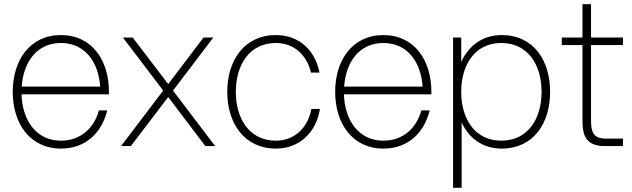

<svg xmlns="http://www.w3.org/2000/svg" viewBox="-20 -700 3030 920"><path d="M272 12C390 12 467 -63 494 -171H454C430 -85 366 -26 272 -26C152 -26 87 -125 83 -248H502V-260C502 -411 421 -532 272 -532C123 -532 41 -411 41 -260C41 -109 123 12 272 12ZM84 -285C92 -402 156 -494 272 -494C388 -494 452 -402 460 -285Z M964 0H1011L809 -266L1002 -520H955L786 -297L616 -520H569L762 -266L560 0H607L786 -235Z M1302 12C1417 12 1496 -68 1513 -178H1472C1456 -90 1393 -26 1302 -26C1175 -26 1110 -131 1110 -260C1110 -389 1175 -494 1302 -494C1390 -494 1451 -435 1470 -352H1511C1491 -457 1415 -532 1302 -532C1151 -532 1069 -411 1069 -260C1069 -109 1151 12 1302 12Z M1817 12C1935 12 2012 -63 2039 -171H1999C1975 -85 1911 -26 1817 -26C1697 -26 1632 -125 1628 -248H2047V-260C2047 -411 1966 -532 1817 -532C1668 -532 1586 -411 1586 -260C1586 -109 1668 12 1817 12ZM1629 -285C1637 -402 1701 -494 1817 -494C1933 -494 1997 -402 2005 -285Z M2151 -520V200H2192V-113C2227 -38 2292 12 2384 12C2536 12 2616 -109 2616 -260C2616 -411 2536 -532 2384 -532C2291 -532 2225 -480 2190 -403V-520ZM2190 -260C2190 -389 2255 -494 2382 -494C2510 -494 2575 -389 2575 -260C2575 -131 2510 -26 2382 -26C2255 -26 2190 -131 2190 -260Z M2771 -680V-520H2672V-484H2771V-121C2771 -55 2785 0 2878 0H2965V-36H2881C2821 -36 2812 -72 2812 -123V-484H2965V-520H2812V-680Z"/></svg>

Font: Aspekta 150
Style: Regular
Weight: 150
Designer: Ivo Dolenc
Version: Version 2.000